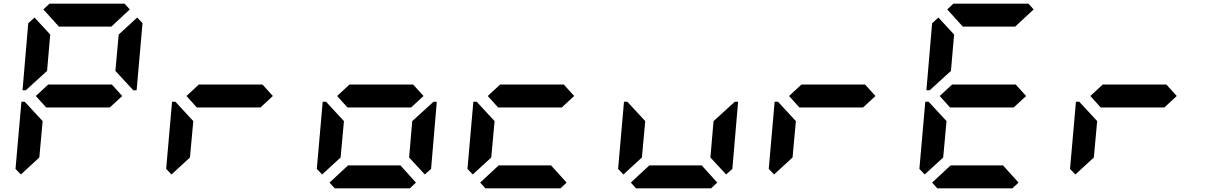

<svg xmlns="http://www.w3.org/2000/svg" viewBox="-20 -1020 6568 1040"><path d="M93 -75 64 -105 96 -469H114L126 -456L211 -364L193 -167ZM134 -544 120 -531H102L133 -894L167 -925L252 -833L235 -636ZM586 -562 642 -500 575 -438H230L174 -500L241 -562ZM215 -969 248 -1000H655L683 -969L583 -876H299ZM723 -925 752 -895 720 -531H702L690 -544L605 -636L623 -833Z M909 -75 880 -105 912 -469H930L942 -456L1027 -364L1009 -167ZM1402 -562 1458 -500 1391 -438H1046L990 -500L1057 -562Z M1725 -75 1696 -105 1728 -469H1746L1758 -456L1843 -364L1825 -167ZM2218 -562 2274 -500 2207 -438H1862L1806 -500L1873 -562ZM2233 -31 2200 0H1793L1765 -31L1865 -124H2149ZM2314 -456 2328 -469H2346L2315 -105L2281 -75L2196 -167L2213 -364Z M2541 -75 2512 -105 2544 -469H2562L2574 -456L2659 -364L2641 -167ZM3034 -562 3090 -500 3023 -438H2678L2622 -500L2689 -562ZM3049 -31 3016 0H2609L2581 -31L2681 -124H2965Z M3357 -75 3328 -105 3360 -469H3378L3390 -456L3475 -364L3457 -167ZM3865 -31 3832 0H3425L3397 -31L3497 -124H3781ZM3946 -456 3960 -469H3978L3947 -105L3913 -75L3828 -167L3845 -364Z M4173 -75 4144 -105 4176 -469H4194L4206 -456L4291 -364L4273 -167ZM4666 -562 4722 -500 4655 -438H4310L4254 -500L4321 -562Z M4989 -75 4960 -105 4992 -469H5010L5022 -456L5107 -364L5089 -167ZM5030 -544 5016 -531H4998L5029 -894L5063 -925L5148 -833L5131 -636ZM5482 -562 5538 -500 5471 -438H5126L5070 -500L5137 -562ZM5111 -969 5144 -1000H5551L5579 -969L5479 -876H5195ZM5497 -31 5464 0H5057L5029 -31L5129 -124H5413Z M5805 -75 5776 -105 5808 -469H5826L5838 -456L5923 -364L5905 -167ZM6298 -562 6354 -500 6287 -438H5942L5886 -500L5953 -562Z"/></svg>

Font: DSEG7 Classic Mini
Style: Bold Italic
Weight: 700
Italic angle: -5°
Designer: Keshikan(Twitter:@keshinomi_88pro)
Version: Version 0.46